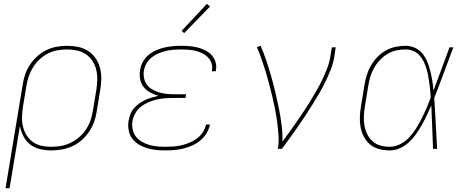

<svg xmlns="http://www.w3.org/2000/svg" viewBox="-20 -777 2440 1002"><path d="M9 205 98 -333Q102 -361 111 -387.5Q120 -414 136 -438.5Q152 -463 174 -483Q196 -503 222 -515.5Q248 -528 275.5 -533Q303 -538 330 -538Q360 -538 388.5 -532Q417 -526 440 -511Q463 -496 479 -473Q495 -450 502 -422.5Q509 -395 508.5 -365.5Q508 -336 503 -307L485 -197Q481 -169 471.5 -142Q462 -115 445.5 -90.5Q429 -66 406.5 -46Q384 -26 357.5 -14Q331 -2 303 3Q275 8 247 8Q217 8 188 1Q159 -6 137 -23.5Q115 -41 102 -66.5Q89 -92 84 -120L30 205ZM247 -11Q273 -11 298.5 -15.5Q324 -20 348 -31.5Q372 -43 393 -61Q414 -79 429 -102Q444 -125 452.5 -149.5Q461 -174 465 -200L483 -310Q487 -336 487.5 -362.5Q488 -389 482 -413.5Q476 -438 462.5 -459Q449 -480 428 -494Q407 -508 381.5 -513.5Q356 -519 330 -519Q305 -519 279.5 -514.5Q254 -510 230.5 -498Q207 -486 187 -467.5Q167 -449 153 -426.5Q139 -404 130.5 -379.5Q122 -355 118 -330L100 -221Q96 -195 95 -169Q94 -143 99.5 -118.5Q105 -94 118 -72.5Q131 -51 151 -36.5Q171 -22 195.5 -16.5Q220 -11 247 -11Z M843 8Q818 8 793.5 5.5Q769 3 746.5 -4Q724 -11 703.5 -23.5Q683 -36 669.5 -54.5Q656 -73 651.5 -97.5Q647 -122 651 -146Q654 -164 660.5 -181Q667 -198 679 -212Q691 -226 706.5 -237Q722 -248 738.5 -255.5Q755 -263 772.5 -268Q790 -273 807 -277Q785 -283 764.5 -294Q744 -305 730 -322.5Q716 -340 711.5 -363.5Q707 -387 711 -411Q714 -433 725.5 -454Q737 -475 755 -490Q773 -505 794.5 -514.5Q816 -524 838 -529Q860 -534 882 -536Q904 -538 926 -538Q948 -538 970 -536Q992 -534 1012 -529Q1032 -524 1051 -514.5Q1070 -505 1084 -490Q1098 -475 1104.5 -454.5Q1111 -434 1107 -413Q1107 -411 1106.5 -409Q1106 -407 1106 -405H1085Q1086 -407 1086 -408.5Q1086 -410 1086 -412Q1090 -430 1083.5 -448Q1077 -466 1064.5 -478.5Q1052 -491 1035.5 -499Q1019 -507 1001 -511.5Q983 -516 964 -517.5Q945 -519 926 -519Q907 -519 887 -517.5Q867 -516 847.5 -511.5Q828 -507 808.5 -499Q789 -491 772.5 -478Q756 -465 745 -446.5Q734 -428 731 -408Q728 -388 732 -368.5Q736 -349 747.5 -334Q759 -319 776 -309.5Q793 -300 811.5 -294.5Q830 -289 850.5 -287Q871 -285 891 -285H951L948 -266H888Q866 -266 844 -264.5Q822 -263 800 -258Q778 -253 756.5 -244Q735 -235 716.5 -221Q698 -207 686.5 -186.5Q675 -166 671 -144Q668 -122 672.5 -101Q677 -80 689.5 -64Q702 -48 720 -37.5Q738 -27 758 -21Q778 -15 799.5 -13Q821 -11 843 -11Q864 -11 885 -12.5Q906 -14 927.5 -19Q949 -24 969.5 -32.5Q990 -41 1008 -54.5Q1026 -68 1038.5 -87Q1051 -106 1055 -127H1076Q1071 -103 1058 -81.5Q1045 -60 1025.5 -44Q1006 -28 983.5 -18Q961 -8 937.5 -2Q914 4 890.5 6Q867 8 843 8ZM941 -604 928 -616 1060 -757 1076 -743Z M1430 0Q1436 -35 1433.5 -70Q1431 -105 1426.5 -139.5Q1422 -174 1415.5 -207.5Q1409 -241 1401 -274Q1393 -307 1384.5 -339.5Q1376 -372 1366 -404.5Q1356 -437 1345 -468.5Q1334 -500 1321 -531L1340 -538Q1357 -499 1370.5 -459Q1384 -419 1395.5 -378Q1407 -337 1417 -295Q1427 -253 1435.5 -211Q1444 -169 1449.5 -125.5Q1455 -82 1454 -38Q1473 -64 1492 -90Q1511 -116 1529 -142.5Q1547 -169 1565 -195.5Q1583 -222 1599.5 -249.5Q1616 -277 1632 -304.5Q1648 -332 1661.5 -360.5Q1675 -389 1686.5 -418Q1698 -447 1703 -477L1712 -530H1732L1724 -477Q1718 -444 1705.5 -412.5Q1693 -381 1678 -350Q1663 -319 1645.5 -289Q1628 -259 1609.5 -229.5Q1591 -200 1572 -171Q1553 -142 1533 -113.5Q1513 -85 1492.5 -56.5Q1472 -28 1451 0Z M2014 8Q1986 8 1959 1Q1932 -6 1912 -22.5Q1892 -39 1879.5 -62.5Q1867 -86 1862 -112.5Q1857 -139 1858 -167Q1859 -195 1864 -223L1882 -333Q1886 -359 1894 -385Q1902 -411 1916 -435Q1930 -459 1949.5 -479.5Q1969 -500 1993.5 -513.5Q2018 -527 2044.5 -532.5Q2071 -538 2097 -538Q2123 -538 2146.5 -527Q2170 -516 2185.5 -496.5Q2201 -477 2210.5 -453.5Q2220 -430 2226 -405.5Q2232 -381 2236 -355.5Q2240 -330 2242 -304Q2264 -361 2284.5 -417.5Q2305 -474 2326 -530H2346Q2321 -464 2296.5 -397.5Q2272 -331 2246 -265Q2251 -199 2254 -132.5Q2257 -66 2261 0H2240Q2237 -57 2235.5 -114Q2234 -171 2231 -227Q2220 -202 2208 -176.5Q2196 -151 2182 -126Q2168 -101 2151.5 -77.5Q2135 -54 2114 -34.5Q2093 -15 2067 -3.5Q2041 8 2014 8ZM2014 -11Q2042 -11 2069 -25Q2096 -39 2116.5 -61Q2137 -83 2152.5 -108.5Q2168 -134 2181.5 -160.5Q2195 -187 2206.5 -214Q2218 -241 2228 -268Q2227 -288 2225 -307.5Q2223 -327 2220 -347Q2217 -367 2213.5 -386Q2210 -405 2204 -423.5Q2198 -442 2189 -459.5Q2180 -477 2167 -490.5Q2154 -504 2135.5 -511.5Q2117 -519 2097 -519Q2073 -519 2049 -514Q2025 -509 2003 -496Q1981 -483 1963 -464Q1945 -445 1932.5 -423Q1920 -401 1913 -377.5Q1906 -354 1902 -330L1884 -220Q1880 -195 1879 -170Q1878 -145 1882 -121.5Q1886 -98 1896.5 -76.5Q1907 -55 1924.5 -39.5Q1942 -24 1965.5 -17.5Q1989 -11 2014 -11Z"/></svg>

Font: Iosevka Curly ThExObl
Style: Regular
Weight: 100
Width: 7
Italic angle: -9°
Monospace: yes
Designer: Belleve Invis
Foundry: Belleve Invis
Version: Version 11.1.0; ttfautohint (v1.8.3)